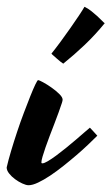

<svg xmlns="http://www.w3.org/2000/svg" viewBox="-76 -523 331 570"><path d="M8.8 26.9Q1.5 26.9 -9.8 21.7Q-21 16.6 -31.2 9Q-41.5 1.5 -48.8 -7.8Q-56.2 -17.1 -56.2 -25.9Q-51.3 -47.4 -43 -75.2Q-34.7 -103 -25.1 -131.8Q-15.6 -160.6 -5.1 -188.2Q5.4 -215.8 13.9 -237.3Q22.5 -258.8 28.8 -272Q35.2 -285.2 37.1 -285.2Q40 -285.2 51.8 -278.8Q63.5 -272.5 76.4 -263.4Q89.4 -254.4 99.6 -244.4Q109.9 -234.4 109.9 -227.1Q109.9 -225.6 109.4 -223.4Q108.9 -221.2 107.9 -217.8Q104 -205.6 97.9 -189Q91.8 -172.4 85 -154.5Q78.1 -136.7 71.3 -118.9Q64.5 -101.1 59.1 -85.4Q53.7 -69.8 50.3 -58.1Q46.9 -46.4 46.9 -41Q46.9 -38.1 49.8 -38.1Q55.2 -38.1 65.9 -44.4Q76.7 -50.8 90.6 -61Q104.5 -71.3 119.6 -83.5Q134.8 -95.7 148.7 -107.7Q162.6 -119.6 173.8 -129.4Q185.1 -139.2 190.9 -144Q195.3 -139.6 201.4 -132.8Q207.5 -126 212.9 -120.1Q202.1 -109.4 186 -94Q169.9 -78.6 151.1 -62.5Q132.3 -46.4 112.1 -30.3Q91.8 -14.2 72.8 -1.5Q53.7 11.2 37.1 19Q20.5 26.9 8.8 26.9ZM234.9 -454.1Q207.5 -420.4 175.8 -390.1Q144 -359.9 111.8 -334Q109.4 -335.4 104.2 -339.4Q99.1 -343.3 93.8 -348.1Q88.4 -353 83.5 -357.2Q78.6 -361.3 76.7 -363.8Q88.9 -378.9 104 -399.4Q119.1 -419.9 133.3 -440.2Q147.5 -460.4 158.7 -477.3Q169.9 -494.1 174.8 -502.9Q185.1 -498 194.6 -490.5Q204.1 -482.9 212.2 -475.6Q220.2 -468.3 226.1 -462.2Q231.9 -456.1 234.9 -454.1Z"/></svg>

Font: Yesteryear
Style: Regular
Weight: 400
Designer: Astigmatic (AOETI)
Foundry: Astigmatic (AOETI)
Version: Version 1.000